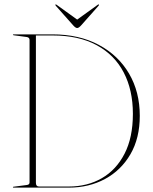

<svg xmlns="http://www.w3.org/2000/svg" viewBox="-20 -857 698 877"><path d="M39 -2Q39 -4 41.5 -4L102.5 -12Q115 -13.5 115 -23.5V-674.5Q115 -686 102 -688L42 -696Q39 -697 39 -698Q39 -700 42 -700H219.5Q341.5 -700 431 -652.2Q520.5 -604.5 569.5 -520.8Q618.5 -437 618.5 -328Q618.5 -226 575.8 -152.5Q533 -79 459.8 -39.5Q386.5 0 294.5 0H42Q39 0 39 -2ZM294.5 -5Q379 -5 445 -43Q511 -81 549 -155Q587 -229 587 -337Q587 -445.5 545.2 -525.8Q503.5 -606 421.8 -650.5Q340 -695 220.5 -695H144V-22Q144 -5 158 -5ZM351 -741.5Q340 -729 332.5 -729Q325 -729 314 -741.5L235 -830.5Q231.5 -834.5 233.5 -836.5Q235 -838 239.5 -834.5L332.5 -767.5L425.5 -834.5Q430 -838 431.5 -836.5Q433.5 -834.5 430 -830.5Z"/></svg>

Font: Fraunces 144pt Thin
Style: Regular
Weight: 100
Version: Version 1.000;[f99f86859]